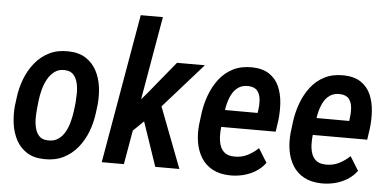

<svg xmlns="http://www.w3.org/2000/svg" viewBox="-51 -851 1949 961"><g transform="rotate(5 923.0 -370.0)"><path d="M31.2 -242.7 36.6 -284.7Q42.5 -333.5 60.1 -379.2Q77.6 -424.8 107.2 -461.4Q136.7 -498 178.5 -518.8Q220.2 -539.6 274.9 -538.1Q327.6 -537.1 362.3 -514.6Q397 -492.2 416.5 -455.6Q436 -418.9 441.9 -374.8Q447.8 -330.6 443.4 -285.2L438 -242.7Q432.1 -194.3 414.6 -148.4Q397 -102.5 367.4 -66.4Q337.9 -30.3 296.1 -9.5Q254.4 11.2 199.7 9.8Q146.5 8.8 112.1 -13.7Q77.6 -36.1 58.3 -72.5Q39.1 -108.9 33 -153.3Q26.9 -197.8 31.2 -242.7ZM147.9 -285.2 143.1 -241.7Q141.1 -222.2 140.4 -196Q139.6 -169.9 145.3 -144.8Q150.9 -119.6 165.8 -103Q180.7 -86.4 208.5 -85.4Q240.2 -83.5 262 -98.4Q283.7 -113.3 296.9 -137.7Q310.1 -162.1 317.1 -189.9Q324.2 -217.8 327.6 -243.2L332.5 -285.6Q334 -305.2 334.5 -331.5Q335 -357.9 329.3 -382.8Q323.7 -407.7 309.1 -424.6Q294.4 -441.4 266.1 -442.9Q235.8 -444.8 214.6 -429.4Q193.4 -414.1 179.7 -389.6Q166 -365.2 158.4 -337.2Q150.9 -309.1 147.9 -285.2Z M730.5 -750 600.1 0H488.8L619.1 -750ZM960.9 -528.3 732.4 -270.5 599.1 -141.1 588.4 -250 687.5 -365.7 820.8 -528.3ZM757.8 0 671.9 -252.4 752 -331.5 878.9 0Z M1133.8 9.8Q1081.5 8.8 1045.4 -10.7Q1009.3 -30.3 988.5 -64Q967.8 -97.7 960.4 -140.1Q953.1 -182.6 958 -230.5L964.4 -281.2Q970.2 -330.1 987.1 -376.7Q1003.9 -423.3 1032.2 -460.4Q1060.5 -497.6 1101.8 -518.6Q1143.1 -539.6 1198.7 -538.6Q1252.4 -537.1 1285.4 -514.4Q1318.4 -491.7 1334.2 -455.1Q1350.1 -418.5 1353.3 -374Q1356.4 -329.6 1351.1 -285.2L1342.8 -228H1009.3L1024.4 -314L1244.6 -313.5L1246.6 -326.7Q1250.5 -351.6 1248.8 -377.9Q1247.1 -404.3 1233.9 -422.9Q1220.7 -441.4 1189.5 -443.4Q1156.7 -444.8 1135.7 -429.7Q1114.7 -414.6 1102.5 -389.2Q1090.3 -363.8 1084.5 -335.2Q1078.6 -306.6 1075.7 -281.2L1069.3 -230Q1066.4 -205.6 1067.1 -180.7Q1067.9 -155.8 1075 -134.5Q1082 -113.3 1098.9 -99.9Q1115.7 -86.4 1146.5 -85.9Q1182.6 -85 1212.4 -99.9Q1242.2 -114.7 1267.1 -138.7L1310.5 -68.4Q1290 -41 1261.5 -23.4Q1232.9 -5.9 1200 2.2Q1167 10.3 1133.8 9.8Z M1593.8 9.8Q1541.5 8.8 1505.4 -10.7Q1469.2 -30.3 1448.5 -64Q1427.7 -97.7 1420.4 -140.1Q1413.1 -182.6 1418 -230.5L1424.3 -281.2Q1430.2 -330.1 1447 -376.7Q1463.9 -423.3 1492.2 -460.4Q1520.5 -497.6 1561.8 -518.6Q1603 -539.6 1658.7 -538.6Q1712.4 -537.1 1745.4 -514.4Q1778.3 -491.7 1794.2 -455.1Q1810.1 -418.5 1813.2 -374Q1816.4 -329.6 1811 -285.2L1802.7 -228H1469.2L1484.4 -314L1704.6 -313.5L1706.5 -326.7Q1710.4 -351.6 1708.7 -377.9Q1707 -404.3 1693.8 -422.9Q1680.7 -441.4 1649.4 -443.4Q1616.7 -444.8 1595.7 -429.7Q1574.7 -414.6 1562.5 -389.2Q1550.3 -363.8 1544.4 -335.2Q1538.6 -306.6 1535.6 -281.2L1529.3 -230Q1526.4 -205.6 1527.1 -180.7Q1527.8 -155.8 1534.9 -134.5Q1542 -113.3 1558.8 -99.9Q1575.7 -86.4 1606.4 -85.9Q1642.6 -85 1672.4 -99.9Q1702.1 -114.7 1727.1 -138.7L1770.5 -68.4Q1750 -41 1721.4 -23.4Q1692.9 -5.9 1659.9 2.2Q1627 10.3 1593.8 9.8Z"/></g></svg>

Font: Roboto Condensed Medium
Style: Italic
Weight: 500
Italic angle: -12°
Designer: Christian Robertson
Foundry: Google
Version: Version 3.0; 2020